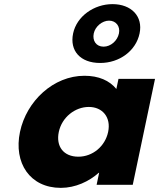

<svg xmlns="http://www.w3.org/2000/svg" viewBox="-20 -895 771 930"><path d="M334.1 -733C316.5 -649 369.1 -590 465.1 -590C559.1 -590 638.5 -649 656.1 -733C673.6 -816 616 -875 525 -875C435 -875 351.6 -816 334.1 -733ZM434.1 -733C441.3 -767 475.2 -795 508.2 -795C542.2 -795 563.3 -767 556.1 -733C548.8 -698 516.7 -669 481.7 -669C445.7 -669 426.8 -698 434.1 -733ZM76.8 -256C45.3 -106 124.8 15 274.8 15C344.8 15 411.4 -16 458.2 -58H460.2L448 0H623L730.9 -513H553.9L543.6 -464C510.2 -505 458 -528 389 -528C239 -528 108.4 -406 76.8 -256ZM264.8 -256C279.8 -327 343.3 -377 410.3 -377C476.3 -377 518.8 -327 503.8 -256C489.1 -186 428.6 -136 359.6 -136C287.6 -136 250.1 -186 264.8 -256Z"/></svg>

Font: Hussar
Style: BdOblTwo
Weight: 700
Foundry: Cannot Into Space Fonts
Version: Version 2.00